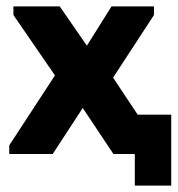

<svg xmlns="http://www.w3.org/2000/svg" viewBox="-20 -482 556 601"><path d="M402 0H335L239 -144L145 0H9V-27L152 -246L22 -435V-462H167L252 -339L329 -462H462V-435L334 -239L411 -123H516V99H402Z"/></svg>

Font: Tilda Sans Extra Bold
Style: Regular
Weight: 800
Designer: ParaType Ltd
Foundry: ParaType Ltd
Version: Version 1.009